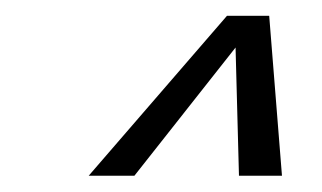

<svg xmlns="http://www.w3.org/2000/svg" viewBox="-20 -702 406 242"><path d="M91.8 -480.5 266.1 -682.1H319.3L335.4 -480.5H281.2L276.9 -642.1L149.4 -480.5Z"/></svg>

Font: Dynalight
Style: Regular
Weight: 400
Version: Version 1.000